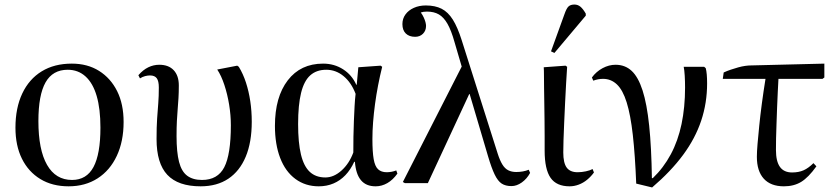

<svg xmlns="http://www.w3.org/2000/svg" viewBox="-20 -806 3678 845"><path d="M282 14Q210 14 157.5 -18Q105 -50 76.5 -107.5Q48 -165 48 -244Q48 -331 78 -394.5Q108 -458 163.5 -492Q219 -526 296 -526Q365 -526 416 -494Q467 -462 495.5 -405Q524 -348 524 -269Q524 -184 494 -120Q464 -56 409.5 -21Q355 14 282 14ZM297 -14Q361 -14 391.5 -71Q422 -128 422 -244Q422 -327 405.5 -383.5Q389 -440 356.5 -469.5Q324 -499 278 -499Q212 -499 180.5 -443.5Q149 -388 149 -273Q149 -147 187 -80.5Q225 -14 297 -14Z M863 14Q764 14 716.5 -36.5Q669 -87 669 -194Q669 -248 671.5 -284Q674 -320 676.5 -351Q679 -382 679 -421Q679 -449 670 -461.5Q661 -474 640 -474Q630 -474 618.5 -471Q607 -468 596 -461L589 -475Q610 -499 633 -510Q656 -521 681 -521Q722 -521 744.5 -497Q767 -473 767 -430Q767 -399 765.5 -374.5Q764 -350 762 -326Q760 -302 758.5 -274Q757 -246 757 -207Q757 -136 768 -93.5Q779 -51 804 -32.5Q829 -14 869 -14Q938 -14 967 -70Q996 -126 996 -255Q996 -299 988.5 -345Q981 -391 967.5 -432Q954 -473 936 -500L1024 -517L1031 -512Q1050 -481 1062.5 -442.5Q1075 -404 1081.5 -360.5Q1088 -317 1088 -270Q1088 -180 1061.5 -116.5Q1035 -53 985 -19.5Q935 14 863 14Z M1383 14Q1324 14 1280 -18.5Q1236 -51 1213 -111Q1190 -171 1190 -252Q1190 -379 1246.5 -452.5Q1303 -526 1402 -526Q1451 -526 1490 -501Q1529 -476 1548 -433H1550L1557 -510L1655 -517L1662 -512Q1652 -472 1644 -430.5Q1636 -389 1630.5 -348Q1625 -307 1622 -268.5Q1619 -230 1619 -194Q1619 -138 1624.5 -106Q1630 -74 1644 -61Q1658 -48 1682 -48Q1692 -48 1703 -50Q1714 -52 1724 -56L1729 -42Q1709 -14 1684.5 0Q1660 14 1633 14Q1591 14 1568.5 -13Q1546 -40 1542 -94H1539Q1523 -59 1500 -35Q1477 -11 1447.5 1.5Q1418 14 1383 14ZM1412 -25Q1449 -25 1483 -55.5Q1517 -86 1535 -135Q1535 -169 1535.5 -204.5Q1536 -240 1537.5 -274Q1539 -308 1540.5 -338Q1542 -368 1545 -393Q1526 -443 1492 -471Q1458 -499 1416 -499Q1373 -499 1345.5 -474.5Q1318 -450 1305 -397Q1292 -344 1292 -260Q1292 -178 1304.5 -126Q1317 -74 1343.5 -49.5Q1370 -25 1412 -25Z M2307 -59 2313 -45Q2299 -19 2276.5 -3Q2254 13 2231 13Q2205 13 2188 2Q2171 -9 2157 -38Q2143 -67 2128 -118L2047 -392H2045L1863 0H1762L1753 -5L2012 -513L1980 -622Q1966 -672 1949.5 -701Q1933 -730 1911.5 -742.5Q1890 -755 1859 -755Q1850 -755 1844 -754Q1838 -753 1832 -751Q1840 -740 1845 -729Q1850 -718 1852.5 -708.5Q1855 -699 1855 -692Q1855 -671 1841.5 -657.5Q1828 -644 1807 -644Q1781 -644 1766 -658.5Q1751 -673 1751 -700Q1751 -724 1764.5 -742.5Q1778 -761 1801.5 -771.5Q1825 -782 1854 -782Q1895 -782 1923.5 -767.5Q1952 -753 1973 -719.5Q1994 -686 2012 -629L2171 -128Q2180 -100 2191 -82Q2202 -64 2217 -56.5Q2232 -49 2252 -49Q2267 -49 2281 -51.5Q2295 -54 2307 -59Z M2487 14Q2429 14 2403 -23.5Q2377 -61 2377 -143Q2377 -171 2377 -205.5Q2377 -240 2376.5 -277Q2376 -314 2375.5 -350Q2375 -386 2374.5 -417.5Q2374 -449 2374 -473.5Q2374 -498 2373 -510L2469 -517L2476 -512Q2474 -481 2471.5 -439.5Q2469 -398 2467 -353.5Q2465 -309 2463 -266Q2461 -223 2460 -189Q2459 -155 2459 -135Q2459 -89 2474 -68.5Q2489 -48 2522 -48Q2540 -48 2558.5 -52Q2577 -56 2588 -62L2594 -47Q2581 -29 2564 -15Q2547 -1 2527 6.5Q2507 14 2487 14ZM2420 -573 2405 -580 2464 -743Q2473 -769 2482 -777.5Q2491 -786 2508 -786Q2523 -786 2534.5 -776.5Q2546 -767 2558 -746V-737Z M2850 19 2780 2Q2775 -124 2765 -212.5Q2755 -301 2738 -355.5Q2721 -410 2695 -434.5Q2669 -459 2634 -459Q2613 -459 2591 -451L2585 -465Q2604 -491 2632 -506Q2660 -521 2689 -521Q2731 -521 2760 -494Q2789 -467 2808 -408Q2827 -349 2837 -253.5Q2847 -158 2849 -22H2853Q2900 -67 2932 -126.5Q2964 -186 2979.5 -260Q2995 -334 2995 -421Q2995 -448 2993.5 -473Q2992 -498 2989 -512H3079L3086 -506Q3089 -495 3090.5 -478Q3092 -461 3092 -439Q3092 -353 3066 -275Q3040 -197 2986.5 -124.5Q2933 -52 2850 19Z M3430 14Q3372 14 3341.5 -19.5Q3311 -53 3311 -116Q3311 -138 3314 -173Q3317 -208 3321.5 -253Q3326 -298 3333 -350.5Q3340 -403 3349 -459H3161L3165 -487Q3180 -494 3196.5 -499.5Q3213 -505 3229 -509.5Q3245 -514 3259.5 -516Q3274 -518 3284 -518L3608 -526V-465L3600 -459H3406Q3405 -434 3403 -401Q3401 -368 3400 -332.5Q3399 -297 3397.5 -262Q3396 -227 3395.5 -197Q3395 -167 3395 -146Q3395 -96 3412.5 -71.5Q3430 -47 3466 -47Q3495 -47 3516.5 -56.5Q3538 -66 3560 -88L3573 -74Q3538 -25 3506 -5.5Q3474 14 3430 14Z"/></svg>

Font: Literata 60pt
Style: Regular
Weight: 400
Designer: Latin by Veronika Burian and Jose Scaglione. Greek by Irene Vlachou. Cyrillic by Vera Evstafieva.
Foundry: TypeTogether
Version: Version 3.002